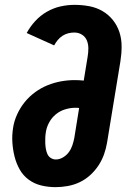

<svg xmlns="http://www.w3.org/2000/svg" viewBox="-20 -763 540 791"><path d="M209 8Q178 8 149.5 1Q121 -6 98 -23Q75 -40 61 -65Q47 -90 40 -118Q33 -146 31 -176Q29 -206 34 -237Q38 -264 50.5 -291.5Q63 -319 81.5 -342Q100 -365 124.5 -383Q149 -401 176.5 -412Q204 -423 232 -428Q260 -433 288 -433Q297 -433 306 -432.5Q315 -432 325 -431L341 -529Q344 -546 344 -563.5Q344 -581 338 -596Q332 -611 318 -620Q304 -629 286 -629Q274 -629 261.5 -626Q249 -623 237.5 -615.5Q226 -608 217.5 -597.5Q209 -587 203 -576L90 -627Q104 -653 125 -676Q146 -699 173 -714.5Q200 -730 229 -736.5Q258 -743 287 -743Q318 -743 347.5 -737.5Q377 -732 402 -717.5Q427 -703 445 -680.5Q463 -658 472 -630.5Q481 -603 481 -572Q481 -541 476 -510L421 -175Q417 -151 408.5 -127Q400 -103 385.5 -81Q371 -59 351 -41Q331 -23 307.5 -12Q284 -1 258.5 3.5Q233 8 209 8ZM210 -106Q225 -106 239.5 -114.5Q254 -123 263.5 -136Q273 -149 278 -164Q283 -179 286 -194L306 -318Q303 -319 298.5 -319Q294 -319 290 -319Q270 -319 248.5 -312.5Q227 -306 210 -292Q193 -278 182.5 -258.5Q172 -239 169 -219Q167 -207 166.5 -195.5Q166 -184 166.5 -172.5Q167 -161 169 -149.5Q171 -138 175.5 -128Q180 -118 189.5 -112Q199 -106 210 -106Z"/></svg>

Font: Iosevka Curly Slab Heavy
Style: Italic
Weight: 900
Italic angle: -9°
Monospace: yes
Designer: Belleve Invis
Foundry: Belleve Invis
Version: Version 22.1.2; ttfautohint (v1.8.4)